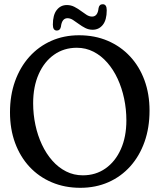

<svg xmlns="http://www.w3.org/2000/svg" viewBox="-20 -876 758 907"><path d="M353.4 -709.4Q427.9 -709.4 488.9 -683.3Q549.9 -657.2 594.3 -609.6Q638.6 -562 662.5 -496.9Q686.4 -431.8 686.4 -353.5Q686.4 -272.6 662.7 -205.7Q638.9 -138.7 595.4 -90.2Q551.8 -41.6 491.9 -15.2Q431.9 11.2 359.4 11.2Q285.8 11.2 224.8 -14.7Q163.8 -40.5 119.5 -88Q75.3 -135.5 51.2 -201Q27.2 -266.4 27.2 -345.6Q27.2 -425.7 51.1 -492.5Q75.1 -559.2 118.7 -607.8Q162.3 -656.3 222.1 -682.9Q281.8 -709.4 353.4 -709.4ZM577 -307.3Q577 -360.3 566.3 -410.5Q555.7 -460.8 535.5 -504.3Q515.3 -547.8 486.5 -580.5Q457.8 -613.3 421.6 -631.8Q385.4 -650.4 342.8 -650.4Q282 -650.4 235.5 -617.6Q188.9 -584.8 162.8 -525.8Q136.6 -466.8 136.6 -388.2Q136.6 -335.5 147.3 -285.7Q157.9 -235.9 178.1 -192.9Q198.3 -149.8 227.1 -117.2Q255.8 -84.6 292.2 -66.2Q328.5 -47.8 371.4 -47.8Q432.2 -47.8 478.4 -80.3Q524.7 -112.8 550.8 -171.1Q577 -229.5 577 -307.3ZM417.8 -735.5Q398.9 -735.5 382.7 -743.8Q366.4 -752.1 352.1 -762.8Q337.7 -773.4 324.8 -781.7Q311.8 -790 299 -790Q272.4 -790 267.8 -749.9Q264.2 -731.7 248.6 -731.7Q229.7 -731.7 229.7 -759.5Q229.7 -805.5 248.1 -828.9Q266.5 -852.2 295.9 -852.2Q314.8 -852.2 331.1 -843.9Q347.3 -835.6 361.5 -825Q375.7 -814.3 388.8 -806Q401.8 -797.7 414.9 -797.7Q441.7 -797.7 445.6 -837.7Q448.8 -856 465.3 -856Q484.2 -856 484.2 -827.9Q484.2 -781.6 465.7 -758.6Q447.2 -735.5 417.8 -735.5Z"/></svg>

Font: Fraunces 144pt S100 Black
Style: Regular
Weight: 900
Version: Version 1.000